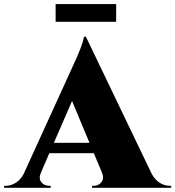

<svg xmlns="http://www.w3.org/2000/svg" viewBox="-60 -900 840 920"><path d="M206.5 -795.4V-880.4H496.6V-795.4ZM351.6 -724.1 668 -64.9Q684.1 -37.1 706.5 -23.4Q729 -9.8 752 -9.8H760.3V0H381.3V-9.8H390.1Q412.1 -9.8 426 -27.3Q439.9 -44.9 428.7 -72.8L389.6 -166H176.3L136.2 -72.8Q124 -44.9 137.9 -27.3Q151.9 -9.8 174.3 -9.8H183.1V0H-40V-9.8H-31.2Q-8.8 -9.8 14.2 -23.4Q37.1 -37.1 52.2 -64L285.2 -574.7Q337.9 -687 342.3 -724.1ZM198.2 -215.8H368.7L285.2 -416Z"/></svg>

Font: Cinzel Black
Style: Regular
Weight: 900
Designer: Natanael Gama
Version: Version 1.001;PS 001.001;hotconv 1.0.56;makeotf.lib2.0.21325